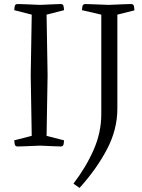

<svg xmlns="http://www.w3.org/2000/svg" viewBox="-20 -720 700 944"><path d="M136 -648 50 -670Q50 -675 52 -687.5Q54 -700 65 -700Q65 -700 73.5 -700Q82 -700 106 -699Q130 -698 177 -696Q224 -698 245.5 -699Q267 -700 273.5 -700Q280 -700 280 -700Q291 -700 293 -687.5Q295 -675 295 -670L209 -648L214 -350L209 -52L295 -30Q295 -25 293 -12.5Q291 0 280 0Q280 0 273.5 0Q267 0 245.5 -1Q224 -2 177 -4Q130 -2 106 -1Q82 0 73.5 0Q65 0 65 0Q54 0 52 -12.5Q50 -25 50 -30L136 -52L131 -350ZM478 -159V-648L383 -670Q383 -675 385 -687.5Q387 -700 399 -700Q399 -700 422 -699.5Q445 -699 515 -696Q562 -698 586 -699Q610 -700 618 -700Q626 -700 626 -700Q637 -700 639 -687Q641 -674 641 -669L557 -648V-186Q557 -83 506 14Q455 111 371 204L341 183Q403 102 440.5 16.5Q478 -69 478 -159Z"/></svg>

Font: Mate SC
Style: Regular
Weight: 400
Designer: Eduardo Rodriguez Tunni
Foundry: Eduardo Rodriguez Tunni
Version: Version 1.003; ttfautohint (v1.8.4.7-5d5b);gftools[0.9.24]